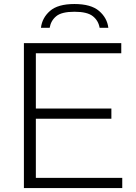

<svg xmlns="http://www.w3.org/2000/svg" viewBox="-20 -960 696 980"><path d="M102 0V-740H599V-688H163V-406H548.5V-354H163V-52H604V0ZM189 -818Q195 -869 235.2 -904.2Q275.5 -939.5 360 -939.5Q444.5 -939.5 485.8 -904Q527 -868.5 533 -818H488.5Q482.5 -854.5 454 -877.2Q425.5 -900 360 -900Q294.5 -900 267 -877.2Q239.5 -854.5 233.5 -818Z"/></svg>

Font: Encode Sans Expanded Light
Style: Regular
Weight: 300
Width: 7
Designer: Multiple Designers
Foundry: Impallari Type
Version: Version 3.000; ttfautohint (v1.8.3) -l 8 -r 50 -G 200 -x 14 